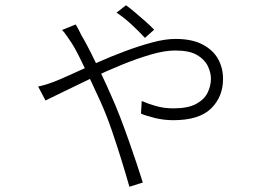

<svg xmlns="http://www.w3.org/2000/svg" viewBox="-20 -639 1040 730"><path d="M531 -495Q510 -518 481 -545Q452 -572 423 -591L459 -619Q472 -610 491.5 -593.5Q511 -577 531 -559.5Q551 -542 566 -526ZM268 -546Q274 -536 279 -526Q284 -516 289 -506Q304 -481 324 -441.5Q344 -402 365 -358Q386 -314 403 -275Q421 -235 438 -190.5Q455 -146 470.5 -102Q486 -58 499.5 -17.5Q513 23 523 55L472 71Q459 25 442 -30Q425 -85 405 -143.5Q385 -202 361 -255Q340 -301 319.5 -344.5Q299 -388 281.5 -423Q264 -458 252 -476Q245 -486 235 -501Q225 -516 216 -525ZM125 -310Q144 -314 159.5 -319Q175 -324 185 -328Q213 -339 255.5 -358.5Q298 -378 349.5 -401Q401 -424 454.5 -444Q508 -464 558 -477.5Q608 -491 647 -491Q710 -491 750 -470Q790 -449 809 -415Q828 -381 828 -339Q828 -271 782.5 -226.5Q737 -182 639 -182Q604 -182 570.5 -190Q537 -198 516 -207L519 -255Q541 -245 572.5 -236Q604 -227 639 -227Q695 -227 726 -244Q757 -261 769.5 -287Q782 -313 782 -340Q782 -363 770 -388Q758 -413 729 -430Q700 -447 646 -447Q606 -447 553 -431.5Q500 -416 442.5 -392.5Q385 -369 329.5 -342.5Q274 -316 228 -293.5Q182 -271 153 -257Z"/></svg>

Font: Noto Sans SC Thin Light
Style: Regular
Weight: 300
Version: Version 2.004-H2;hotconv 1.0.118;makeotfexe 2.5.65603